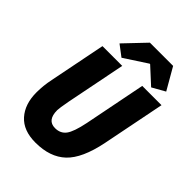

<svg xmlns="http://www.w3.org/2000/svg" viewBox="-246 -971 1099 1099"><g transform="rotate(45 303.0 -422.0)"><path d="M247 12Q149 12 98.5 -44.5Q48 -101 48 -196Q48 -251 60 -308L128 -650H288L216 -288Q204 -223 204 -208Q204 -126 268 -126Q311 -126 334.5 -157Q358 -188 376 -276L450 -650H606L530 -268Q499 -115 432 -51.5Q365 12 247 12ZM252 -680 186 -730 306 -856H494L570 -724L492 -680L394 -770H390Z"/></g></svg>

Font: TypoPRO Source Code Pro
Style: Italic
Weight: 900
Italic angle: -11°
Monospace: yes
Designer: Paul D. Hunt, Teo Tuominen
Foundry: Adobe Systems Incorporated
Version: Version 1.030;PS 1.0;hotconv 1.0.84;makeotf.lib2.5.63406